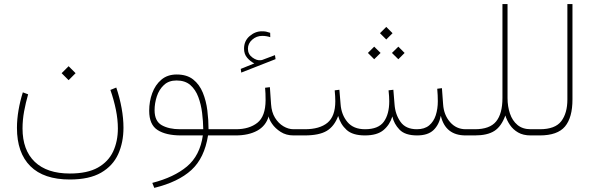

<svg xmlns="http://www.w3.org/2000/svg" viewBox="-20 -663 2912 940"><path d="M315.9 -338.9 350.1 -304.7 315.9 -270.5 281.7 -304.7ZM321.8 186.5Q407.7 186.5 459.2 157.5Q510.7 128.4 533.9 78.6Q557.1 28.8 557.1 -34.2Q557.1 -77.6 547.4 -125.7Q537.6 -173.8 520.5 -222.7L549.3 -234.4Q566.4 -183.6 575.4 -133.5Q584.5 -83.5 584.5 -37.6Q584.5 34.2 558.6 91.6Q532.7 148.9 474.9 182.4Q417 215.8 321.8 215.8Q194.3 215.8 128.7 150.6Q63 85.4 63 -37.1Q63 -78.6 70.6 -123Q78.1 -167.5 91.8 -210.9L117.7 -201.2Q106 -160.6 98.1 -118.2Q90.3 -75.7 90.3 -34.2Q90.3 71.8 150.1 129.2Q210 186.5 321.8 186.5Z M845.2 -298.3Q895 -298.3 925.8 -273.9Q956.5 -249.5 972.9 -209.5Q989.3 -169.4 995.1 -122.6Q1001 -75.7 1001 -30.3H1087.4V0H998.5Q981 110.8 917 169.4Q853 228 735.4 256.8L725.6 232.4Q832 205.1 895.5 151.9Q959 98.6 973.1 0H866.2Q792.5 0 751.5 -26.4Q710.4 -52.7 710.4 -120.6Q710.4 -166.5 725.3 -207Q740.2 -247.6 770 -272.9Q799.8 -298.3 845.2 -298.3ZM861.3 -30.3H975.1Q974.6 -68.8 969.5 -110.4Q964.4 -151.9 950.9 -188Q937.5 -224.1 911.9 -246.6Q886.2 -269 844.2 -269Q806.2 -269 782.5 -246.8Q758.8 -224.6 747.8 -191.2Q736.8 -157.7 736.8 -123.5Q736.8 -69.8 772 -50Q807.1 -30.3 861.3 -30.3Z M1225.1 -352.5Q1205.6 -362.3 1190.2 -380.1Q1174.8 -397.9 1174.8 -424.8Q1174.8 -462.9 1202.1 -486.3Q1229.5 -509.8 1261.7 -509.8Q1274.4 -509.8 1282.2 -508.3Q1290 -506.8 1302.7 -502.4L1303.2 -481Q1284.7 -487.3 1263.7 -487.3Q1235.8 -487.3 1214.8 -468.8Q1193.8 -450.2 1193.8 -424.3Q1193.8 -397.5 1215.6 -381.6Q1237.3 -365.7 1256.8 -368.2Q1263.2 -368.7 1270.5 -372.1L1326.2 -393.1L1329.1 -373.5L1161.1 -307.6L1158.7 -325.7ZM1066.9 -30.3H1134.8Q1200.2 -30.3 1240 -61.8Q1279.8 -93.3 1280.3 -172.4Q1280.3 -208 1277.8 -233.4L1301.3 -236.3L1307.1 -152.8Q1309.6 -113.8 1326.4 -86.4Q1343.3 -59.1 1367.7 -44.7Q1392.1 -30.3 1417 -30.3H1445.8V0H1417Q1380.9 0 1354 -17.3Q1327.1 -34.7 1312 -56.9Q1296.9 -79.1 1295.4 -93.3Q1281.2 -45.9 1238.8 -22.9Q1196.3 0 1133.8 0H1066.9Z M1871.1 -531.2 1901.9 -500.5 1871.1 -469.7 1840.3 -500.5ZM1930.2 -434.6 1960.9 -403.8 1930.2 -373 1898.9 -403.8ZM1812 -434.6 1843.3 -403.8 1812 -373 1781.2 -403.8ZM2022 0Q1963.4 0 1936 -28.3Q1908.7 -56.6 1900.9 -92.8Q1888.2 -51.8 1857.2 -25.9Q1826.2 0 1766.6 0Q1706.5 0 1676.8 -27.1Q1647 -54.2 1635.7 -95.2Q1616.7 -44.4 1579.6 -22.2Q1542.5 0 1471.2 0H1426.3V-30.3H1472.2Q1544.9 -30.3 1583.3 -62Q1621.6 -93.8 1621.6 -167.5Q1621.6 -178.2 1620.8 -192.4Q1620.1 -206.5 1618.7 -220.7L1641.6 -223.6L1647.5 -152.3Q1651.4 -101.1 1680.9 -65.7Q1710.4 -30.3 1767.1 -30.3Q1832.5 -30.3 1859.1 -67.1Q1885.7 -104 1885.7 -167.5Q1885.7 -178.2 1884.8 -192.4Q1883.8 -206.5 1882.3 -220.7L1905.8 -223.6L1911.6 -152.3Q1915 -103 1940.7 -66.7Q1966.3 -30.3 2021 -30.3Q2058.6 -30.3 2081.1 -49.1Q2103.5 -67.9 2113.5 -99.1Q2123.5 -130.4 2123.5 -167.5Q2123.5 -195.8 2120.6 -228.5L2143.6 -231.4L2149.4 -152.3Q2152.8 -100.6 2183.3 -65.4Q2213.9 -30.3 2259.8 -30.3H2290V0H2259.8Q2160.6 0 2138.2 -96.2Q2129.4 -51.8 2102.1 -25.9Q2074.7 0 2022 0Z M2439.9 -183.1V-643.1H2464.8V-183.1Q2464.8 -142.1 2476.6 -107.2Q2488.3 -72.3 2513.4 -51.3Q2538.6 -30.3 2578.1 -30.3H2607.9V0H2578.1Q2541.5 0 2516.6 -14.4Q2491.7 -28.8 2476.6 -51.3Q2461.4 -73.7 2454.1 -97.7Q2434.6 -43.9 2400.4 -22Q2366.2 0 2304.7 0H2270.5V-30.3H2304.7Q2377.9 -30.3 2408.9 -68.4Q2439.9 -106.4 2439.9 -183.1Z M2588.4 -30.3H2623Q2697.8 -30.3 2727.8 -69.6Q2757.8 -108.9 2757.8 -175.8V-643.1H2782.7V-176.3Q2782.7 -87.4 2746.1 -43.7Q2709.5 0 2622.6 0H2588.4Z"/></svg>

Font: Vazirmatn UI FD Thin
Style: Regular
Weight: 100
Designer: Saber Rastikerdar
Foundry: Saber Rastikerdar
Version: Version 33.003